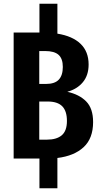

<svg xmlns="http://www.w3.org/2000/svg" viewBox="-20 -848 537 1027"><path d="M287 -3V159H191V0H53V-674H191V-828H287V-668Q368 -655 411 -613.5Q454 -572 454 -503Q454 -445 423 -408Q392 -371 340 -357Q404 -343 441 -305.5Q478 -268 478 -195Q478 -108 427.5 -61Q377 -14 287 -3ZM190 -575V-399H226Q273 -399 294.5 -422Q316 -445 316 -490Q316 -534 293.5 -554.5Q271 -575 221 -575ZM338 -201Q338 -254 313 -279.5Q288 -305 235 -305H190V-101H231Q283 -101 310.5 -124.5Q338 -148 338 -201Z"/></svg>

Font: Fira Sans Compressed SemiBold
Style: Regular
Weight: 600
Width: 1
Designer: bBox Type GmbH & Carrois Corporate GbR & Edenspiekermann AG
Foundry: bBox Type GmbH & Carrois Corporate GbR & Edenspiekermann AG
Version: Version 4.301